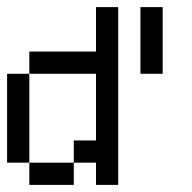

<svg xmlns="http://www.w3.org/2000/svg" viewBox="-20 -520 540 540"><path d="M375 -437.5V-500H437.5V-437.5ZM375 -375V-437.5H437.5V-375ZM62.5 -312.5V-375H125V-312.5ZM125 -312.5V-375H187.5V-312.5ZM187.5 -312.5V-375H250V-312.5ZM250 -437.5V-500H312.5V-437.5ZM250 -375V-437.5H312.5V-375ZM250 -312.5V-375H312.5V-312.5ZM250 -250V-312.5H312.5V-250ZM250 -187.5V-250H312.5V-187.5ZM250 -125V-187.5H312.5V-125ZM250 -62.5V-125H312.5V-62.5ZM250 0V-62.5H312.5V0ZM187.5 -62.5V-125H250V-62.5ZM125 0V-62.5H187.5V0ZM62.5 0V-62.5H125V0ZM0 -250V-312.5H62.5V-250ZM0 -187.5V-250H62.5V-187.5ZM0 -125V-187.5H62.5V-125ZM0 -62.5V-125H62.5V-62.5ZM375 -312.5V-375H437.5V-312.5Z"/></svg>

Font: AprilSans
Style: Regular
Weight: 400
Designer: typesprite
Version: Version 1.001;PS 001.001;hotconv 1.0.88;makeotf.lib2.5.64775